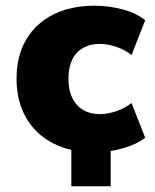

<svg xmlns="http://www.w3.org/2000/svg" viewBox="-20 -523 542 673"><path d="M230 130V-74H368V130ZM312 11Q229 11 167.5 -20Q106 -51 72 -109.5Q38 -168 38 -247Q38 -327 72 -384.5Q106 -442 167.5 -472.5Q229 -503 312 -503Q361 -503 410 -490Q459 -477 489 -452L441 -330Q419 -348 388.5 -358.5Q358 -369 331 -369Q278 -369 249 -337.5Q220 -306 220 -247Q220 -189 249 -156Q278 -123 331 -123Q358 -123 388.5 -133.5Q419 -144 441 -162L489 -40Q459 -17 410 -3Q361 11 312 11Z"/></svg>

Font: Nunito Sans 12pt Black
Style: Regular
Weight: 900
Designer: Vernon Adams
Foundry: Vernon Adams
Version: Version 3.101;gftools[0.9.27]